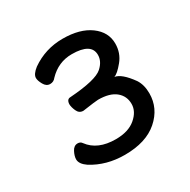

<svg xmlns="http://www.w3.org/2000/svg" viewBox="-123 -610 746 752"><g transform="rotate(-30 250.0 -234.0)"><path d="M235.8 23.9Q152.8 23.9 88.9 -16.1Q61 -35.2 61 -56.2Q61 -70.8 70.6 -89.4Q80.1 -107.9 97.2 -107.9Q109.9 -107.9 116.2 -98.1Q153.8 -46.9 235.8 -46.9Q293 -46.9 325.4 -74.5Q357.9 -102.1 357.9 -136.2Q357.9 -171.9 331.1 -193.8Q304.2 -215.8 252 -215.8Q242.2 -215.8 181.2 -207Q162.1 -207 154.1 -225.6Q146 -244.1 146 -256.8Q147 -278.8 164.1 -278.8Q282.2 -287.1 313 -314.9Q339.8 -338.9 339.8 -368.2Q339.8 -421.9 252 -421.9Q190.9 -421.9 147 -376Q137.2 -362.8 121.1 -362.8Q104 -362.8 94 -380.9Q84 -398.9 84 -411.1Q84 -428.2 109.9 -448.2Q172.9 -492.2 251 -492.2Q329.1 -492.2 375 -458.5Q420.9 -424.8 420.9 -373Q420.9 -330.1 394.5 -298.1Q368.2 -266.1 352.1 -261.2Q382.8 -256.8 421.9 -202.1Q439 -175.8 439 -137.2Q439 -69.8 385.5 -22.9Q332 23.9 235.8 23.9Z"/></g></svg>

Font: LXGW WenKai Mono GB Screen
Style: Regular
Weight: 400
Monospace: yes
Designer: LXGW / Fontworks Inc.
Foundry: LXGW / Fontworks Inc.
Version: Version 1.510;January 18,2025